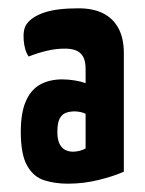

<svg xmlns="http://www.w3.org/2000/svg" viewBox="-20 -730 348 462"><path d="M143 -288Q113 -288 87 -296Q61 -304 45.5 -331Q30 -358 30 -413Q30 -458 42 -486Q54 -514 76.5 -526.5Q99 -539 130 -539Q144 -539 159.5 -536.5Q175 -534 186 -530V-563Q186 -584 179.5 -594.5Q173 -605 162 -609Q151 -613 136 -613Q114 -613 91.5 -607.5Q69 -602 49 -594Q39 -608 37 -633.5Q35 -659 44 -672Q57 -690 87 -700Q117 -710 169 -710Q204 -710 228 -698Q252 -686 265 -662Q278 -638 278 -602V-317Q254 -306 217.5 -297Q181 -288 143 -288ZM156 -365Q164 -365 173 -367.5Q182 -370 186 -373V-456Q181 -459 173 -460.5Q165 -462 160 -462Q148 -462 138.5 -458.5Q129 -455 123.5 -444.5Q118 -434 118 -412Q118 -395 123 -384.5Q128 -374 136.5 -369.5Q145 -365 156 -365Z"/></svg>

Font: Yanone Kaffeesatz ExtraLight
Style: Regular
Weight: 200
Designer: Yanone (Cyrillic: Daniel Pouzeot, Huerta Tipografica, and Cyreal)
Foundry: Yanone
Version: Version 2.003